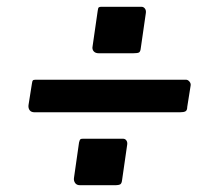

<svg xmlns="http://www.w3.org/2000/svg" viewBox="-20 -656 615 566"><path d="M340 -126Q339 -116 335 -113Q331 -110 318 -110H216Q206 -110 201.5 -116.5Q197 -123 198 -131L213 -236Q215 -244 217 -245.5Q219 -247 224 -247H343Q349 -247 352.5 -242Q356 -237 355 -230ZM532 -341Q532 -331 527 -328Q522 -325 510 -325H82Q72 -325 67.5 -331Q63 -337 64 -346L74 -409Q75 -417 77 -419Q79 -421 85 -421H528Q534 -421 538.5 -415.5Q543 -410 542 -404ZM395 -514Q394 -504 390 -501.5Q386 -499 373 -499H271Q261 -499 256 -505Q251 -511 253 -520L268 -624Q269 -633 271.5 -634.5Q274 -636 279 -636H397Q403 -636 407 -631Q411 -626 410 -618Z"/></svg>

Font: Libre Franklin SemiBold
Style: Italic
Weight: 600
Italic angle: -8°
Designer: Pablo Impallari, Rodrigo Fuenzalida, Nhung Nguyen
Foundry: Impallari Type
Version: Version 3.000